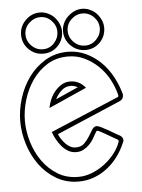

<svg xmlns="http://www.w3.org/2000/svg" viewBox="-51 -713 576 780"><g transform="rotate(-5 237.0 -323.0)"><path d="M141 -522Q168 -522 186.5 -542Q205 -562 205 -588Q205 -614 186 -633.5Q167 -653 141 -653Q115 -653 95 -634Q75 -615 75 -588Q75 -561 94.5 -541.5Q114 -522 141 -522ZM313 -522Q340 -522 359 -542Q378 -562 378 -588Q378 -614 358.5 -633.5Q339 -653 313 -653Q287 -653 267 -634Q247 -615 247 -588Q247 -561 266.5 -541.5Q286 -522 313 -522ZM146 -282Q149 -299 156.5 -316.5Q164 -334 176 -348.5Q188 -363 203.5 -372.5Q219 -382 239 -382Q276 -382 301 -351ZM239 -484Q191 -484 154.5 -461.5Q118 -439 93 -403Q68 -367 55 -323.5Q42 -280 42 -238Q42 -196 55 -152.5Q68 -109 93 -73.5Q118 -38 154.5 -15.5Q191 7 239 7Q267 7 294 -3.5Q321 -14 344.5 -31.5Q368 -49 386.5 -72Q405 -95 414 -121Q415 -123 414.5 -123.5Q414 -124 414 -125Q414 -128 411 -130Q407 -132 395 -139Q383 -146 370 -153.5Q357 -161 346 -167Q335 -173 332 -173Q328 -173 326 -169Q319 -156 311 -142.5Q303 -129 292.5 -118.5Q282 -108 269 -101Q256 -94 239 -94Q221 -94 206.5 -102.5Q192 -111 180.5 -124.5Q169 -138 160.5 -153.5Q152 -169 147 -184L426 -302Q429 -303 429 -306V-310Q421 -343 404 -374.5Q387 -406 362 -430Q337 -454 306 -469Q275 -484 239 -484ZM239 -503Q279 -503 313 -487Q347 -471 373.5 -445Q400 -419 418.5 -385Q437 -351 447 -315Q448 -313 448 -308Q448 -292 433 -285L171 -173Q175 -163 182 -152.5Q189 -142 197.5 -133Q206 -124 216.5 -118.5Q227 -113 239 -113Q261 -113 273.5 -125.5Q286 -138 295 -152.5Q304 -167 311.5 -179.5Q319 -192 331 -192Q336 -192 348.5 -186Q361 -180 375 -172Q389 -164 401.5 -156.5Q414 -149 420 -146L419 -147Q425 -144 429.5 -138.5Q434 -133 434 -126Q434 -121 430 -113V-114Q418 -85 399 -59.5Q380 -34 355.5 -15Q331 4 301.5 15Q272 26 239 26Q188 26 147.5 2Q107 -22 79.5 -60Q52 -98 37.5 -145Q23 -192 23 -238Q23 -284 37.5 -331Q52 -378 79.5 -416Q107 -454 147.5 -478.5Q188 -503 239 -503ZM268 -356Q254 -364 239 -364Q217 -364 201 -348.5Q185 -333 176 -315ZM313 -504Q278 -504 253 -528.5Q228 -553 228 -588Q228 -604 235 -619.5Q242 -635 254 -646.5Q266 -658 281 -665Q296 -672 313 -672Q329 -672 344.5 -665Q360 -658 371 -646.5Q382 -635 389 -619.5Q396 -604 396 -588Q396 -553 372 -528.5Q348 -504 313 -504ZM141 -504Q106 -504 81.5 -528.5Q57 -553 57 -588Q57 -622 82 -647Q107 -672 141 -672Q157 -672 172.5 -665Q188 -658 199 -646.5Q210 -635 217 -619.5Q224 -604 224 -588Q224 -553 200 -528.5Q176 -504 141 -504Z"/></g></svg>

Font: RonaldsonGothicLicht
Style: Regular
Weight: 400
Designer: Mr. Robertson for MacKellar, Smiths & Jordan Co. Philadelphia
Foundry: CAT-Fonts Peter Wiegel
Version: 1.000